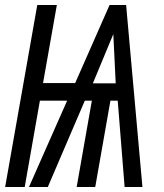

<svg xmlns="http://www.w3.org/2000/svg" viewBox="-32 -745 652 765"><path d="M116.5 -725H194.5L139.5 -414H267.5L404.5 -725H470.5L535.5 0H464.5L437 -344H408L347.5 0H273.5L334 -344H306L158.5 0H83.5L235.5 -344H127L66.5 0H-11.5ZM429 -413 419.5 -609 338 -413Z"/></svg>

Font: JuliaMono BoldItalic
Style: Regular
Weight: 700
Italic angle: -9°
Monospace: yes
Designer: cormullion
Foundry: corm
Version: Version 0.049; ttfautohint (v1.8.4)